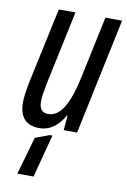

<svg xmlns="http://www.w3.org/2000/svg" viewBox="-87 -589 579 872"><g transform="rotate(10 203.0 -152.5)"><path d="M232 -68H235L229 0H291L404 -536H327L266 -248Q247 -158 218 -109Q189 -60 146 -60Q105 -60 105 -110Q105 -128 108.5 -149Q112 -170 116 -192L189 -536H112L36 -181Q32 -160 28.5 -135.5Q25 -111 25 -93Q25 10 119 10Q187 10 232 -68ZM131 231 183 33H171L106 57L56 231Z"/></g></svg>

Font: Noto Sans Display Condensed
Style: Italic
Weight: 400
Width: 3
Designer: Monotype Design team
Foundry: Monotype Imaging Inc.
Version: 1.000